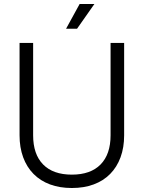

<svg xmlns="http://www.w3.org/2000/svg" viewBox="-20 -926 720 962"><path d="M340 16Q279 16 230.5 -2Q182 -20 148 -54.5Q114 -89 96 -138Q78 -187 78 -248V-711H146V-248Q146 -153 196 -102Q246 -51 340 -51Q434 -51 484 -102Q534 -153 534 -248V-711H602V-248Q602 -187 584 -138Q566 -89 532 -54.5Q498 -20 449.5 -2Q401 16 340 16ZM311 -782 379 -906H453L366 -782Z"/></svg>

Font: Geist Light
Style: Regular
Weight: 400
Designer: Basement.studio, Andrés Briganti, Mateo Zaragoza
Foundry: Basement.studio, Vercel, Andrés Briganti, Guido Ferreyra, Mateo Zaragoza
Version: Version 1.401